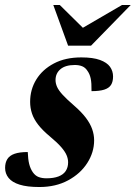

<svg xmlns="http://www.w3.org/2000/svg" viewBox="-36 -738 544 771"><path d="M75.5 -127.5Q76.5 -98.5 81.2 -79.5Q86 -60.5 96 -46Q106 -32 119.5 -27Q133 -22 150.5 -22Q179.5 -22 199 -29.5Q218.5 -37 228 -51.5Q237.5 -66 237.5 -86Q237.5 -100 231.5 -114.5Q225.5 -129 210 -147Q194.5 -165 164.5 -190Q135 -214.5 117.5 -237Q100 -259.5 92.5 -282Q85 -304.5 85 -329Q85 -378.5 109.8 -418.8Q134.5 -459 180.5 -483.2Q226.5 -507.5 290.5 -507.5Q337.5 -507.5 365.5 -497.2Q393.5 -487 405.8 -469.8Q418 -452.5 418 -431Q418 -410 409.8 -397Q401.5 -384 382.5 -378Q363.5 -372 331.5 -372Q332 -405 328.2 -422.8Q324.5 -440.5 315.5 -453Q307 -466.5 294.2 -471.8Q281.5 -477 264.5 -477Q226.5 -477 206.8 -460.2Q187 -443.5 187 -416.5Q187 -403 193.2 -389Q199.5 -375 215.5 -357.5Q231.5 -340 261.5 -314Q291 -288.5 308.8 -265Q326.5 -241.5 334.2 -219.2Q342 -197 342 -174.5Q342 -126.5 314.5 -83.5Q287 -40.5 237.5 -13.8Q188 13 122 13Q73 13 42.8 3.5Q12.5 -6 -1.5 -23.5Q-15.5 -41 -15.5 -63.5Q-15.5 -85 -6.5 -99.2Q2.5 -113.5 22.5 -120.5Q42.5 -127.5 75.5 -127.5ZM489 -718 329.5 -554.5H237.5L178 -718H204L315 -608.5H266L454 -718Z"/></svg>

Font: Newsreader 60pt
Style: Bold Italic
Weight: 700
Italic angle: -17°
Designer: Hugues Gentile
Foundry: Production Type
Version: Version 1.003